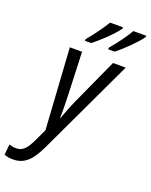

<svg xmlns="http://www.w3.org/2000/svg" viewBox="-274 -860 937 1195"><g transform="rotate(20 194.0 -262.5)"><path d="M288 -617 287 -606H330C378 -642 454 -718 481 -757L482 -766H396C374 -727 333 -670 288 -617ZM134 -617 133 -606H174C225 -644 300 -717 327 -757L328 -766H242C219 -727 178 -670 134 -617ZM-36 241C46 241 87 188 130 99L429 -536H345L206 -231C191 -198 168 -141 155 -103H152C154 -144 153 -201 151 -249L140 -536H59L93 1L56 80C29 137 4 169 -39 169C-57 169 -72 166 -87 161L-94 231C-78 237 -61 241 -36 241Z"/></g></svg>

Font: Noto Sans Condensed
Style: Italic
Weight: 400
Width: 3
Italic angle: -12°
Designer: Monotype Design Team
Foundry: Monotype Imaging Inc.
Version: Version 2.013